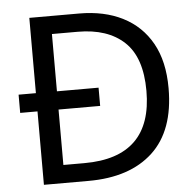

<svg xmlns="http://www.w3.org/2000/svg" viewBox="-51 -766 833 818"><g transform="rotate(-5 365.0 -357.0)"><path d="M317 -714Q424 -714 503 -674Q582 -634 625.5 -556.5Q669 -479 669 -364Q669 -183 570.5 -91.5Q472 0 295 0H104V-314H30V-392H104V-714ZM304 -637H194V-392H372V-314H194V-77H284Q574 -77 574 -361Q574 -504 503 -570.5Q432 -637 304 -637Z"/></g></svg>

Font: Noto Sans Vai
Style: Regular
Weight: 400
Designer: Monotype Design Team
Foundry: Monotype Imaging Inc.
Version: Version 2.001; ttfautohint (v1.8.4.7-5d5b)